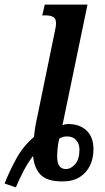

<svg xmlns="http://www.w3.org/2000/svg" viewBox="-22 -780 458 836"><path d="M-2 19Q17 -30 47.5 -86.5Q78 -143 126 -184Q130 -226 139 -265L213 -625Q216 -641 219 -654.5Q222 -668 222 -679Q222 -699 210 -706Q198 -713 178 -713H162L173 -760H359L250 -235Q262 -240 275 -240Q325 -240 355 -211.5Q385 -183 385 -130Q385 -92 370.5 -60.5Q356 -29 326 -9.5Q296 10 250 10Q184 10 155.5 -18.5Q127 -47 122 -101Q99 -71 80.5 -35.5Q62 0 47 36ZM265 -44Q287 -44 305.5 -65.5Q324 -87 324 -129Q324 -153 310 -169.5Q296 -186 269 -186Q251 -186 236 -176Q231 -156 229 -136Q227 -116 227 -97Q227 -44 265 -44Z"/></svg>

Font: Noto Serif ExtraCondensed SemiBold
Style: Italic
Weight: 600
Width: 2
Italic angle: -12°
Designer: Monotype Design Team
Foundry: Monotype Imaging Inc.
Version: Version 2.013